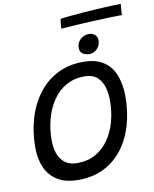

<svg xmlns="http://www.w3.org/2000/svg" viewBox="-103 -1037 912 1140"><g transform="rotate(-10 352.5 -467.0)"><path d="M276.7 25.5Q199.8 25.5 151.4 -4.6Q102.9 -34.8 80 -87.2Q57 -139.8 57 -207.3Q57 -302 81.6 -384.2Q106.2 -466.3 153.4 -528.2Q200.6 -590.2 268.8 -625.1Q336.9 -660 424.1 -660Q504.1 -660 550.6 -626.8Q597 -593.7 617 -538.3Q636.9 -482.9 636.9 -415.7Q636.9 -322.8 613.6 -242.5Q590.2 -162.3 544.6 -102.2Q498.9 -42 431.7 -8.2Q364.4 25.5 276.7 25.5ZM287.6 -74.1Q349.5 -74.1 397 -100.3Q444.4 -126.5 476.8 -172.7Q509.1 -218.9 525.8 -278.9Q542.4 -338.9 542.4 -406.8Q542.4 -449.2 531.4 -487.4Q520.4 -525.6 493.1 -549.7Q465.9 -573.8 417.3 -573.8Q354.6 -573.8 306.5 -546.4Q258.5 -519 225.8 -471.1Q193.1 -423.1 176.6 -361.5Q160.1 -299.9 160.1 -231.5Q160.1 -188.6 172.9 -152.8Q185.6 -117 213.7 -95.5Q241.7 -74.1 287.6 -74.1ZM486 -816.9Q510.5 -816.9 524.1 -803.5Q537.6 -790 537.6 -769.4Q537.6 -749.8 528.1 -733.8Q518.5 -717.9 503.3 -708.5Q488.1 -699.1 470.9 -699.1Q446.6 -699.1 430.1 -710.7Q413.6 -722.2 413.6 -744.4Q413.6 -778.2 436.3 -797.6Q459.1 -816.9 486 -816.9ZM699.8 -893.7Q667.6 -893.7 621.6 -892.1Q575.6 -890.6 523.7 -888.2Q471.8 -885.8 421.8 -882.8Q371.7 -879.8 331.6 -876.4Q332.2 -890.7 333.9 -906.3Q335.5 -921.9 338.5 -934.4Q356 -937.7 390.8 -941.1Q425.7 -944.6 469.3 -948Q513 -951.4 558.2 -954.2Q603.4 -956.9 642.1 -958.6Q680.8 -960.3 704.8 -960.3Z"/></g></svg>

Font: Grandstander Thin
Style: Italic
Weight: 100
Italic angle: -15°
Designer: Tyler Finck
Foundry: Etcetera Type Co
Version: Version 1.200